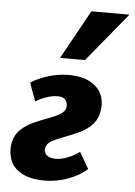

<svg xmlns="http://www.w3.org/2000/svg" viewBox="-52 -751 565 805"><g transform="rotate(5 230.0 -349.0)"><path d="M167 13Q106 13 69.5 -7Q33 -27 20.5 -61Q8 -95 15 -134Q23 -169 46 -190Q69 -211 99 -224.5Q129 -238 158 -248.5Q187 -259 207.5 -271Q228 -283 231 -301Q233 -318 224 -331Q215 -344 190 -344Q169 -344 143.5 -335.5Q118 -327 98 -314L70 -391Q103 -412 145.5 -424.5Q188 -437 227 -437Q285 -437 320.5 -417Q356 -397 369 -364.5Q382 -332 374 -293Q367 -258 344 -236Q321 -214 291 -200.5Q261 -187 231.5 -176Q202 -165 181.5 -154Q161 -143 157 -124Q153 -106 165.5 -94Q178 -82 205 -82Q229 -82 257 -93.5Q285 -105 304 -120L344 -51Q312 -22 264 -4.5Q216 13 167 13ZM186 -505 300 -711H460L291 -505Z"/></g></svg>

Font: Ysabeau Infant ExtraBold
Style: Italic
Weight: 800
Italic angle: -12°
Designer: Christian Thalmann (Catharsis Fonts)
Version: Version 2.001;gftools[0.9.30]; featfreeze: ss01,ss02,lnum